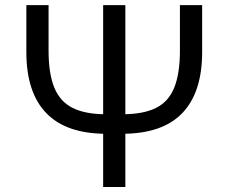

<svg xmlns="http://www.w3.org/2000/svg" viewBox="-20 -748 914 768"><path d="M699.7 -727.5H788.6V-540Q788.6 -458 768.3 -396.7Q748 -335.4 708 -294.4Q668 -253.4 608.2 -233.2Q548.3 -212.9 469.2 -212.9H404.3Q325.7 -212.9 266.1 -233.2Q206.5 -253.4 166.3 -294.4Q126 -335.4 105.7 -396.7Q85.4 -458 85.4 -540V-727.5H174.3V-545.4Q174.3 -453.6 197.3 -397.5Q220.2 -341.3 270.8 -316.2Q321.3 -291 403.8 -291H469.7Q553.2 -291 603.8 -316.2Q654.3 -341.3 677 -397.5Q699.7 -453.6 699.7 -545.4ZM392.6 -727.5H481.4V0H392.6Z"/></svg>

Font: Inter 17pt
Style: Regular
Weight: 400
Version: Version 4.001;git-66647c0bb